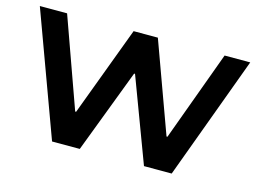

<svg xmlns="http://www.w3.org/2000/svg" viewBox="-78 -668 1075 803"><g transform="rotate(15 459.5 -267.0)"><path d="M458 -363 320 0H200L4 -534H122L261 -146H265L410 -534H515L657 -144H661L804 -534H915L718 0H598L462 -363Z"/></g></svg>

Font: CMG Sans SemiBold
Style: Regular
Weight: 600
Designer: Julieta Ulanovsky
Foundry: Julieta Ulanovsky
Version: Version 7.200